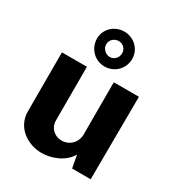

<svg xmlns="http://www.w3.org/2000/svg" viewBox="-190 -929 991 1065"><g transform="rotate(30 306.0 -396.5)"><path d="M409 -693C409 -754 359 -803 296 -803C234 -803 183 -755 183 -695C183 -630 233 -580 296 -580C359 -580 409 -629 409 -693ZM345 -692C345 -664 323 -640 295 -640C268 -640 243 -664 243 -692C243 -721 268 -742 295 -742C323 -742 345 -721 345 -692ZM295 -105C249 -105 213 -139 213 -186V-530H53V-152C53 -50 143 10 233 10C292 10 372 -16 409 -81L424 0H543L546 -530H385V-195C385 -147 348 -105 295 -105Z"/></g></svg>

Font: 18Franklin
Style: Bold
Weight: 700
Designer: Pablo Impallari, Rodrigo Fuenzalida (Modified by Dan O. Williams)
Version: Version 0.025;PS 000.025;hotconv 1.0.88;makeotf.lib2.5.64775